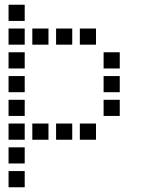

<svg xmlns="http://www.w3.org/2000/svg" viewBox="-20 -604 640 808"><path d="M17 -584Q16 -584 16 -584Q16 -584 16 -583V-517Q16 -516 16 -516Q16 -516 17 -516H83Q84 -516 84 -516Q84 -516 84 -517V-583Q84 -584 84 -584Q84 -584 83 -584ZM17 -484Q16 -484 16 -484Q16 -484 16 -483V-417Q16 -416 16 -416Q16 -416 17 -416H83Q84 -416 84 -416Q84 -416 84 -417V-483Q84 -484 84 -484Q84 -484 83 -484ZM117 -484Q116 -484 116 -484Q116 -484 116 -483V-417Q116 -416 116 -416Q116 -416 117 -416H183Q184 -416 184 -416Q184 -416 184 -417V-483Q184 -484 184 -484Q184 -484 183 -484ZM217 -484Q216 -484 216 -484Q216 -484 216 -483V-417Q216 -416 216 -416Q216 -416 217 -416H283Q284 -416 284 -416Q284 -416 284 -417V-483Q284 -484 284 -484Q284 -484 283 -484ZM317 -484Q316 -484 316 -484Q316 -484 316 -483V-417Q316 -416 316 -416Q316 -416 317 -416H383Q384 -416 384 -416Q384 -416 384 -417V-483Q384 -484 384 -484Q384 -484 383 -484ZM17 -384Q16 -384 16 -384Q16 -384 16 -383V-317Q16 -316 16 -316Q16 -316 17 -316H83Q84 -316 84 -316Q84 -316 84 -317V-383Q84 -384 84 -384Q84 -384 83 -384ZM417 -384Q416 -384 416 -384Q416 -384 416 -383V-317Q416 -316 416 -316Q416 -316 417 -316H483Q484 -316 484 -316Q484 -316 484 -317V-383Q484 -384 484 -384Q484 -384 483 -384ZM17 -284Q16 -284 16 -284Q16 -284 16 -283V-217Q16 -216 16 -216Q16 -216 17 -216H83Q84 -216 84 -216Q84 -216 84 -217V-283Q84 -284 84 -284Q84 -284 83 -284ZM417 -284Q416 -284 416 -284Q416 -284 416 -283V-217Q416 -216 416 -216Q416 -216 417 -216H483Q484 -216 484 -216Q484 -216 484 -217V-283Q484 -284 484 -284Q484 -284 483 -284ZM17 -184Q16 -184 16 -184Q16 -184 16 -183V-117Q16 -116 16 -116Q16 -116 17 -116H83Q84 -116 84 -116Q84 -116 84 -117V-183Q84 -184 84 -184Q84 -184 83 -184ZM417 -184Q416 -184 416 -184Q416 -184 416 -183V-117Q416 -116 416 -116Q416 -116 417 -116H483Q484 -116 484 -116Q484 -116 484 -117V-183Q484 -184 484 -184Q484 -184 483 -184ZM17 -84Q16 -84 16 -84Q16 -84 16 -83V-17Q16 -16 16 -16Q16 -16 17 -16H83Q84 -16 84 -16Q84 -16 84 -17V-83Q84 -84 84 -84Q84 -84 83 -84ZM117 -84Q116 -84 116 -84Q116 -84 116 -83V-17Q116 -16 116 -16Q116 -16 117 -16H183Q184 -16 184 -16Q184 -16 184 -17V-83Q184 -84 184 -84Q184 -84 183 -84ZM217 -84Q216 -84 216 -84Q216 -84 216 -83V-17Q216 -16 216 -16Q216 -16 217 -16H283Q284 -16 284 -16Q284 -16 284 -17V-83Q284 -84 284 -84Q284 -84 283 -84ZM317 -84Q316 -84 316 -84Q316 -84 316 -83V-17Q316 -16 316 -16Q316 -16 317 -16H383Q384 -16 384 -16Q384 -16 384 -17V-83Q384 -84 384 -84Q384 -84 383 -84ZM17 16Q16 16 16 16Q16 16 16 17V83Q16 84 16 84Q16 84 17 84H83Q84 84 84 84Q84 84 84 83V17Q84 16 84 16Q84 16 83 16ZM17 116Q16 116 16 116Q16 116 16 117V183Q16 184 16 184Q16 184 17 184H83Q84 184 84 184Q84 184 84 183V117Q84 116 84 116Q84 116 83 116Z"/></svg>

Font: Doto SemiBold
Style: Regular
Weight: 600
Monospace: yes
Version: Version 1.000